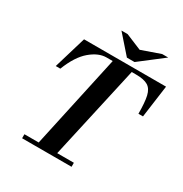

<svg xmlns="http://www.w3.org/2000/svg" viewBox="-207 -1082 1185 1241"><g transform="rotate(30 386.0 -462.0)"><path d="M233 0 397 -754H539L371 0ZM133 0V-30H502V0ZM88 -513 160 -754H772L739 -513H705Q705 -598 694.5 -643.5Q684 -689 654 -707Q624 -725 565 -725H344Q286 -725 225.5 -674Q165 -623 122 -513ZM459 -790 341 -924H387L505 -875L645 -924H690L516 -790Z"/></g></svg>

Font: Libre Bodoni SemiBold
Style: Italic
Weight: 600
Italic angle: -13°
Version: Version 2.003